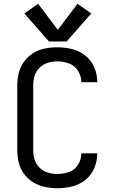

<svg xmlns="http://www.w3.org/2000/svg" viewBox="-20 -995 616 1023"><path d="M285 8Q325 8 364 -1.5Q403 -11 434.5 -36Q466 -61 482 -98.5Q498 -136 498 -175V-178H413V-176Q413 -145 395.5 -117Q378 -89 347.5 -78.5Q317 -68 285 -68Q260 -68 235 -75.5Q210 -83 191 -101.5Q172 -120 164.5 -144.5Q157 -169 157 -195V-540Q157 -566 164.5 -591Q172 -616 191 -634.5Q210 -653 235 -660.5Q260 -668 285 -668Q317 -668 347.5 -657Q378 -646 395.5 -618Q413 -590 413 -559V-557H498V-560Q498 -600 482 -637Q466 -674 434.5 -699Q403 -724 364 -733.5Q325 -743 285 -743Q252 -743 219 -736.5Q186 -730 157 -712Q128 -694 108 -666.5Q88 -639 80 -606.5Q72 -574 72 -540V-195Q72 -162 80 -129Q88 -96 108 -68.5Q128 -41 157 -23.5Q186 -6 219 1Q252 8 285 8ZM241 -774H335L466 -923L393 -975L288 -836L183 -975L110 -923Z"/></svg>

Font: Iosevka Sparkle
Style: Regular
Weight: 400
Designer: Belleve Invis
Foundry: Belleve Invis
Version: Version 4.5.0; ttfautohint (v1.8.3)